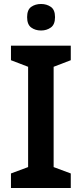

<svg xmlns="http://www.w3.org/2000/svg" viewBox="-20 -943 410 963"><path d="M335 0H35V-73L121 -105V-608L35 -641V-714H335V-641L249 -608V-105L335 -73ZM186 -923Q214 -923 235 -908.5Q256 -894 256 -857Q256 -820 235 -805Q214 -790 186 -790Q157 -790 136.5 -805Q116 -820 116 -857Q116 -894 136.5 -908.5Q157 -923 186 -923Z"/></svg>

Font: Noto Sans Bassa Vah SemiBold
Style: Regular
Weight: 600
Designer: Monotype Design Team
Foundry: Monotype Imaging Inc.
Version: Version 2.002; ttfautohint (v1.8.4.7-5d5b)